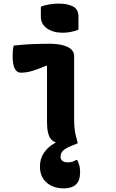

<svg xmlns="http://www.w3.org/2000/svg" viewBox="-20 -792 640 1062"><path d="M240 -116Q240 -139 240 -169.5Q240 -200 240 -233.5Q240 -267 240 -301.5Q240 -336 240 -368.5Q240 -401 240 -428H234Q213 -419 194.5 -412Q176 -405 159.5 -400Q143 -395 127 -392.5Q111 -390 94 -390Q74 -390 62 -412Q50 -434 50 -481Q50 -498 51 -512Q52 -526 56 -540Q78 -542 97.5 -544Q117 -546 136 -547Q155 -548 173.5 -548.5Q192 -549 211 -549.5Q230 -550 250 -550Q300 -550 331 -541Q362 -532 376 -517Q390 -502 390 -484Q390 -434 390 -387Q390 -340 390 -296.5Q390 -253 390 -213.5Q390 -174 390 -139Q390 -112 391.5 -91.5Q393 -71 397.5 -50Q402 -29 410 0Q395 3 381.5 4.5Q368 6 352 6Q288 6 264 -20Q240 -46 240 -116ZM350 -23Q358 -24 371.5 -19.5Q385 -15 410 0Q407 2 401 4.5Q395 7 387 10Q352 23 333.5 37Q315 51 315 76Q315 90 325.5 98Q336 106 355 106Q369 106 379 103Q389 100 401 93H407Q413 105 416.5 115.5Q420 126 421.5 136.5Q423 147 423 161Q423 208 399.5 229Q376 250 332 250Q276 250 238.5 218.5Q201 187 201 129Q201 85 223.5 52.5Q246 20 280.5 1Q315 -18 350 -23ZM206 -755Q215 -759 227 -762Q239 -765 252 -767.5Q265 -770 279 -771Q293 -772 306 -772Q353 -772 383.5 -756.5Q414 -741 414 -700V-628Q405 -624 394.5 -621Q384 -618 372.5 -615.5Q361 -613 349.5 -612Q338 -611 326 -611Q274 -611 240 -635Q206 -659 206 -699Z"/></svg>

Font: Recursive Monospace Casual ExtraBold
Style: Regular
Weight: 800
Version: Version 1.047